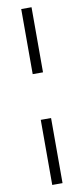

<svg xmlns="http://www.w3.org/2000/svg" viewBox="-108 -788 469 1075"><g transform="rotate(-10 126.5 -250.0)"><path d="M155.8 -750V-379.9H97.2V-750ZM155.8 -120.1V250H97.2V-120.1Z"/></g></svg>

Font: Stilu Light
Style: Regular
Weight: 300
Designer: Genilson Lima Santos
Foundry: Genilson Lima Santos
Version: Version 1.200;PS 001.200;hotconv 1.0.88;makeotf.lib2.5.64775